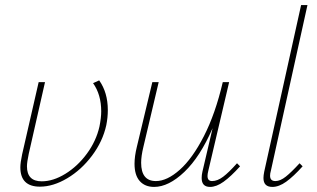

<svg xmlns="http://www.w3.org/2000/svg" viewBox="-20 -731 1247 755"><path d="M93 -126Q86 -93 86 -77Q86 -18 144 -18Q189 -18 237 -47.5Q285 -77 321.5 -126.5Q358 -176 371 -233Q378 -268 378 -293Q378 -359 346 -404L370 -415Q404 -367 404 -298Q404 -269 398 -239Q384 -175 342 -119Q300 -63 244.5 -30Q189 3 137 3Q60 3 60 -73Q60 -91 67 -124L132 -408H157Z M924 -77Q888 -37 859.5 -16.5Q831 4 806 4Q773 4 773 -31Q773 -43 776 -56L816 -227Q767 -114 705 -55Q643 4 586 4Q550 4 529.5 -19Q509 -42 509 -87Q509 -116 518 -153L579 -408H604L544 -154Q535 -117 535 -91Q535 -19 593 -19Q637 -19 687 -63.5Q737 -108 782 -196Q827 -284 856 -408H881L799 -59Q796 -47 796 -39Q796 -19 814 -19Q835 -19 857.5 -36Q880 -53 912 -89Z M1016 -31Q1016 -41 1019 -56L1164 -711H1189L1045 -59Q1042 -49 1042 -40Q1042 -19 1063 -19Q1082 -19 1104 -36.5Q1126 -54 1158 -89L1170 -77Q1134 -37 1105.5 -16.5Q1077 4 1051 4Q1016 4 1016 -31Z"/></svg>

Font: Ysabeau Extralight
Style: Italic
Weight: 200
Italic angle: -12°
Designer: Christian Thalmann (Catharsis Fonts)
Version: Version 0.003